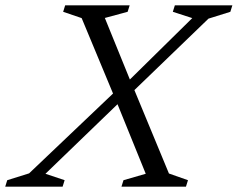

<svg xmlns="http://www.w3.org/2000/svg" viewBox="-80 -696 887 716"><path d="M376 -324.5 89.5 -48 161 -24 153.5 0H-60.5L-53 -24L28.5 -49.5L355 -360L383.5 -379L637 -628.5L564.5 -652L572 -676H786.5L779 -652L697.5 -626.5L402.5 -342ZM463.5 -48 352.5 -321.5 347 -334 224.5 -628.5 155.5 -652 163 -676H403.5L396 -652L311 -629L409 -388L416 -372.5L550 -49L621 -24L613.5 0H373L380.5 -24Z"/></svg>

Font: Newsreader 16pt 16pt
Style: Italic
Weight: 400
Italic angle: -17°
Version: Version 1.003